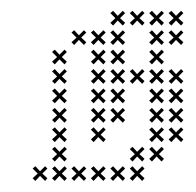

<svg xmlns="http://www.w3.org/2000/svg" viewBox="-20 -337 361 353"><path d="M67.1 -9.3 57.9 -17.9 67.1 -27.1 62.9 -31.4 53.6 -22.1 45 -31.4 40 -27.1 49.3 -17.9 40 -9.3 45 -4.3 53.6 -13.6 62.9 -4.3ZM102.9 -9.3 93.6 -17.9 102.9 -27.1 98.6 -31.4 89.3 -22.1 80.7 -31.4 75.7 -27.1 85 -17.9 75.7 -9.3 80.7 -4.3 89.3 -13.6 98.6 -4.3ZM138.6 -9.3 129.3 -17.9 138.6 -27.1 134.3 -31.4 125 -22.1 116.4 -31.4 111.4 -27.1 120.7 -17.9 111.4 -9.3 116.4 -4.3 125 -13.6 134.3 -4.3ZM174.3 -9.3 165 -17.9 174.3 -27.1 170 -31.4 160.7 -22.1 152.1 -31.4 147.1 -27.1 156.4 -17.9 147.1 -9.3 152.1 -4.3 160.7 -13.6 170 -4.3ZM210 -9.3 200.7 -17.9 210 -27.1 205.7 -31.4 196.4 -22.1 187.9 -31.4 182.9 -27.1 192.1 -17.9 182.9 -9.3 187.9 -4.3 196.4 -13.6 205.7 -4.3ZM245.7 -9.3 236.4 -17.9 245.7 -27.1 241.4 -31.4 232.1 -22.1 223.6 -31.4 218.6 -27.1 227.9 -17.9 218.6 -9.3 223.6 -4.3 232.1 -13.6 241.4 -4.3ZM102.9 -45 93.6 -53.6 102.9 -62.9 98.6 -67.1 89.3 -57.9 80.7 -67.1 75.7 -62.9 85 -53.6 75.7 -45 80.7 -40 89.3 -49.3 98.6 -40ZM102.9 -80.7 93.6 -89.3 102.9 -98.6 98.6 -102.9 89.3 -93.6 80.7 -102.9 75.7 -98.6 85 -89.3 75.7 -80.7 80.7 -75.7 89.3 -85 98.6 -75.7ZM102.9 -116.4 93.6 -125 102.9 -134.3 98.6 -138.6 89.3 -129.3 80.7 -138.6 75.7 -134.3 85 -125 75.7 -116.4 80.7 -111.4 89.3 -120.7 98.6 -111.4ZM102.9 -152.1 93.6 -160.7 102.9 -170 98.6 -174.3 89.3 -165 80.7 -174.3 75.7 -170 85 -160.7 75.7 -152.1 80.7 -147.1 89.3 -156.4 98.6 -147.1ZM102.9 -187.9 93.6 -196.4 102.9 -205.7 98.6 -210 89.3 -200.7 80.7 -210 75.7 -205.7 85 -196.4 75.7 -187.9 80.7 -182.9 89.3 -192.1 98.6 -182.9ZM102.9 -223.6 93.6 -232.1 102.9 -241.4 98.6 -245.7 89.3 -236.4 80.7 -245.7 75.7 -241.4 85 -232.1 75.7 -223.6 80.7 -218.6 89.3 -227.9 98.6 -218.6ZM138.6 -259.3 129.3 -267.9 138.6 -277.1 134.3 -281.4 125 -272.1 116.4 -281.4 111.4 -277.1 120.7 -267.9 111.4 -259.3 116.4 -254.3 125 -263.6 134.3 -254.3ZM174.3 -259.3 165 -267.9 174.3 -277.1 170 -281.4 160.7 -272.1 152.1 -281.4 147.1 -277.1 156.4 -267.9 147.1 -259.3 152.1 -254.3 160.7 -263.6 170 -254.3ZM210 -259.3 200.7 -267.9 210 -277.1 205.7 -281.4 196.4 -272.1 187.9 -281.4 182.9 -277.1 192.1 -267.9 182.9 -259.3 187.9 -254.3 196.4 -263.6 205.7 -254.3ZM174.3 -223.6 165 -232.1 174.3 -241.4 170 -245.7 160.7 -236.4 152.1 -245.7 147.1 -241.4 156.4 -232.1 147.1 -223.6 152.1 -218.6 160.7 -227.9 170 -218.6ZM210 -223.6 200.7 -232.1 210 -241.4 205.7 -245.7 196.4 -236.4 187.9 -245.7 182.9 -241.4 192.1 -232.1 182.9 -223.6 187.9 -218.6 196.4 -227.9 205.7 -218.6ZM174.3 -187.9 165 -196.4 174.3 -205.7 170 -210 160.7 -200.7 152.1 -210 147.1 -205.7 156.4 -196.4 147.1 -187.9 152.1 -182.9 160.7 -192.1 170 -182.9ZM210 -187.9 200.7 -196.4 210 -205.7 205.7 -210 196.4 -200.7 187.9 -210 182.9 -205.7 192.1 -196.4 182.9 -187.9 187.9 -182.9 196.4 -192.1 205.7 -182.9ZM174.3 -152.1 165 -160.7 174.3 -170 170 -174.3 160.7 -165 152.1 -174.3 147.1 -170 156.4 -160.7 147.1 -152.1 152.1 -147.1 160.7 -156.4 170 -147.1ZM174.3 -116.4 165 -125 174.3 -134.3 170 -138.6 160.7 -129.3 152.1 -138.6 147.1 -134.3 156.4 -125 147.1 -116.4 152.1 -111.4 160.7 -120.7 170 -111.4ZM174.3 -80.7 165 -89.3 174.3 -98.6 170 -102.9 160.7 -93.6 152.1 -102.9 147.1 -98.6 156.4 -89.3 147.1 -80.7 152.1 -75.7 160.7 -85 170 -75.7ZM210 -152.1 200.7 -160.7 210 -170 205.7 -174.3 196.4 -165 187.9 -174.3 182.9 -170 192.1 -160.7 182.9 -152.1 187.9 -147.1 196.4 -156.4 205.7 -147.1ZM210 -116.4 200.7 -125 210 -134.3 205.7 -138.6 196.4 -129.3 187.9 -138.6 182.9 -134.3 192.1 -125 182.9 -116.4 187.9 -111.4 196.4 -120.7 205.7 -111.4ZM245.7 -45 236.4 -53.6 245.7 -62.9 241.4 -67.1 232.1 -57.9 223.6 -67.1 218.6 -62.9 227.9 -53.6 218.6 -45 223.6 -40 232.1 -49.3 241.4 -40ZM281.4 -45 272.1 -53.6 281.4 -62.9 277.1 -67.1 267.9 -57.9 259.3 -67.1 254.3 -62.9 263.6 -53.6 254.3 -45 259.3 -40 267.9 -49.3 277.1 -40ZM281.4 -80.7 272.1 -89.3 281.4 -98.6 277.1 -102.9 267.9 -93.6 259.3 -102.9 254.3 -98.6 263.6 -89.3 254.3 -80.7 259.3 -75.7 267.9 -85 277.1 -75.7ZM317.1 -80.7 307.9 -89.3 317.1 -98.6 312.9 -102.9 303.6 -93.6 295 -102.9 290 -98.6 299.3 -89.3 290 -80.7 295 -75.7 303.6 -85 312.9 -75.7ZM317.1 -116.4 307.9 -125 317.1 -134.3 312.9 -138.6 303.6 -129.3 295 -138.6 290 -134.3 299.3 -125 290 -116.4 295 -111.4 303.6 -120.7 312.9 -111.4ZM281.4 -116.4 272.1 -125 281.4 -134.3 277.1 -138.6 267.9 -129.3 259.3 -138.6 254.3 -134.3 263.6 -125 254.3 -116.4 259.3 -111.4 267.9 -120.7 277.1 -111.4ZM281.4 -152.1 272.1 -160.7 281.4 -170 277.1 -174.3 267.9 -165 259.3 -174.3 254.3 -170 263.6 -160.7 254.3 -152.1 259.3 -147.1 267.9 -156.4 277.1 -147.1ZM317.1 -152.1 307.9 -160.7 317.1 -170 312.9 -174.3 303.6 -165 295 -174.3 290 -170 299.3 -160.7 290 -152.1 295 -147.1 303.6 -156.4 312.9 -147.1ZM245.7 -187.9 236.4 -196.4 245.7 -205.7 241.4 -210 232.1 -200.7 223.6 -210 218.6 -205.7 227.9 -196.4 218.6 -187.9 223.6 -182.9 232.1 -192.1 241.4 -182.9ZM281.4 -187.9 272.1 -196.4 281.4 -205.7 277.1 -210 267.9 -200.7 259.3 -210 254.3 -205.7 263.6 -196.4 254.3 -187.9 259.3 -182.9 267.9 -192.1 277.1 -182.9ZM317.1 -187.9 307.9 -196.4 317.1 -205.7 312.9 -210 303.6 -200.7 295 -210 290 -205.7 299.3 -196.4 290 -187.9 295 -182.9 303.6 -192.1 312.9 -182.9ZM281.4 -223.6 272.1 -232.1 281.4 -241.4 277.1 -245.7 267.9 -236.4 259.3 -245.7 254.3 -241.4 263.6 -232.1 254.3 -223.6 259.3 -218.6 267.9 -227.9 277.1 -218.6ZM281.4 -259.3 272.1 -267.9 281.4 -277.1 277.1 -281.4 267.9 -272.1 259.3 -281.4 254.3 -277.1 263.6 -267.9 254.3 -259.3 259.3 -254.3 267.9 -263.6 277.1 -254.3ZM281.4 -295 272.1 -303.6 281.4 -312.9 277.1 -317.1 267.9 -307.9 259.3 -317.1 254.3 -312.9 263.6 -303.6 254.3 -295 259.3 -290 267.9 -299.3 277.1 -290ZM317.1 -295 307.9 -303.6 317.1 -312.9 312.9 -317.1 303.6 -307.9 295 -317.1 290 -312.9 299.3 -303.6 290 -295 295 -290 303.6 -299.3 312.9 -290ZM317.1 -259.3 307.9 -267.9 317.1 -277.1 312.9 -281.4 303.6 -272.1 295 -281.4 290 -277.1 299.3 -267.9 290 -259.3 295 -254.3 303.6 -263.6 312.9 -254.3ZM245.7 -295 236.4 -303.6 245.7 -312.9 241.4 -317.1 232.1 -307.9 223.6 -317.1 218.6 -312.9 227.9 -303.6 218.6 -295 223.6 -290 232.1 -299.3 241.4 -290ZM210 -295 200.7 -303.6 210 -312.9 205.7 -317.1 196.4 -307.9 187.9 -317.1 182.9 -312.9 192.1 -303.6 182.9 -295 187.9 -290 196.4 -299.3 205.7 -290Z"/></svg>

Font: Gossip Low Cross Small
Style: Regular
Weight: 200
Width: 3
Designer: Deborah Khodanovich
Version: Version 1.001;Glyphs 3.3.1 (3343)